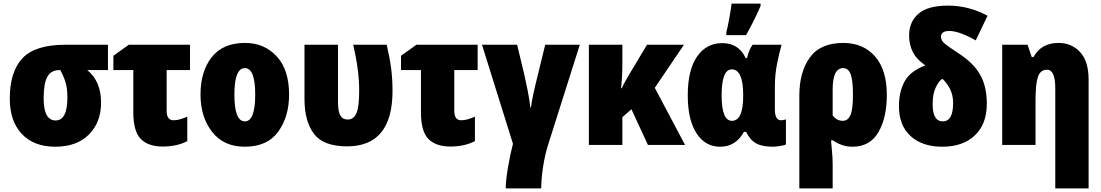

<svg xmlns="http://www.w3.org/2000/svg" viewBox="-20 -800 6080 1060"><path d="M538 -233Q538 -351 462 -413H576V-553H341Q174 -553 104 -478.5Q34 -404 34 -256Q34 -131 100.5 -60.5Q167 10 285 10Q404 10 471 -57.5Q538 -125 538 -233ZM221 -257Q221 -340 241.5 -376.5Q262 -413 308 -413H313Q332 -378 342 -345Q352 -312 352 -262Q352 -135 287 -135Q221 -135 221 -257Z M1029 -553H691L606 -492V-413H716V-180Q716 -74 757.5 -32.5Q799 9 878 9Q957 9 1014 -21V-156Q993 -147 974.5 -141.5Q956 -136 938 -136Q900 -136 900 -189V-413H1029Z M1576 -278Q1576 -415 1507.5 -489Q1439 -563 1333 -563Q1211 -563 1149 -484.5Q1087 -406 1087 -278Q1087 -154 1151 -72Q1215 10 1331 10Q1456 10 1516 -73Q1576 -156 1576 -278ZM1274 -277Q1274 -424 1332 -424Q1389 -424 1389 -278Q1389 -130 1332 -130Q1274 -130 1274 -277Z M1896 8Q2147 8 2147 -298Q2147 -364 2139.5 -421.5Q2132 -479 2115 -553H1930Q1963 -412 1963 -300Q1963 -209 1947.5 -174.5Q1932 -140 1900 -140Q1872 -140 1859 -162Q1846 -184 1846 -239V-553H1661V-253Q1661 -131 1713 -61.5Q1765 8 1896 8Z M2617 -553H2279L2194 -492V-413H2304V-180Q2304 -74 2345.5 -32.5Q2387 9 2466 9Q2545 9 2602 -21V-156Q2581 -147 2562.5 -141.5Q2544 -136 2526 -136Q2488 -136 2488 -189V-413H2617Z M3181 -553H2990L2947 -377Q2919 -266 2911 -206H2908Q2903 -250 2894 -296Q2885 -342 2875 -386L2835 -553H2641L2812 -6Q2797 50 2784.5 124Q2772 198 2772 240H2968Q2968 188 2978.5 119.5Q2989 51 3008 -7Z M3756 -553H3552L3458 -396Q3445 -374 3432.5 -352Q3420 -330 3413 -313H3409Q3412 -340 3414 -373.5Q3416 -407 3416 -447V-553H3231V0H3416V-153L3466 -197L3557 0H3762L3595 -315Z M3956 10Q4001 10 4034 -12Q4067 -34 4087 -72H4099Q4121 -27 4154.5 -8.5Q4188 10 4248 10Q4261 10 4287 6Q4313 2 4319 -3V-141Q4304 -136 4293 -136Q4258 -136 4258 -195V-324Q4258 -389 4270.5 -450.5Q4283 -512 4295 -553H4135Q4125 -540 4117 -520.5Q4109 -501 4104 -479H4097Q4058 -562 3968 -562Q3880 -562 3828.5 -488Q3777 -414 3777 -274Q3777 -139 3825 -64.5Q3873 10 3956 10ZM4021 -133Q3964 -133 3964 -273Q3964 -417 4020 -417Q4083 -417 4083 -275V-270Q4083 -133 4021 -133ZM3990 -606H4099Q4144 -686 4179 -767V-780H4019Q4016 -752 4006.5 -700Q3997 -648 3990 -622Z M4635 -424Q4663 -424 4676 -391Q4689 -358 4689 -276Q4689 -195 4675 -164Q4661 -133 4633 -133Q4599 -133 4577 -163V-306Q4577 -424 4635 -424ZM4876 -276Q4876 -415 4810.5 -489Q4745 -563 4636 -563Q4509 -563 4451 -482.5Q4393 -402 4393 -273V240H4577V107Q4577 72 4573 33Q4569 -6 4568 -25H4579Q4599 -10 4627 0Q4655 10 4686 10Q4783 10 4829.5 -70Q4876 -150 4876 -276Z M5213 -769Q5103 -769 5051 -724.5Q4999 -680 4999 -603Q4999 -554 5019.5 -513Q5040 -472 5089 -439Q5006 -408 4974.5 -351Q4943 -294 4943 -214Q4943 -107 5007.5 -48.5Q5072 10 5182 10Q5296 10 5362 -52.5Q5428 -115 5428 -228Q5428 -322 5391.5 -387Q5355 -452 5273 -505Q5208 -547 5191.5 -563Q5175 -579 5175 -597Q5175 -629 5221 -629Q5275 -629 5367 -577L5432 -713Q5329 -769 5213 -769ZM5183 -365Q5208 -342 5225 -308.5Q5242 -275 5242 -231Q5242 -130 5185 -130Q5129 -130 5129 -225Q5129 -281 5146.5 -318Q5164 -355 5183 -365Z M5824 -563Q5728 -563 5686 -485H5676L5653 -553H5513V0H5697V-247Q5697 -335 5710 -375Q5723 -415 5761 -415Q5806 -415 5806 -311V240H5990V-360Q5990 -462 5943 -512.5Q5896 -563 5824 -563Z"/></svg>

Font: Noto Sans Display SemiCondensed Black
Style: Regular
Weight: 900
Width: 4
Designer: Monotype Design Team
Foundry: Monotype Imaging Inc.
Version: Version 1.900